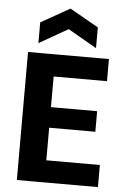

<svg xmlns="http://www.w3.org/2000/svg" viewBox="-60 -943 637 986"><g transform="rotate(5 258.5 -450.5)"><path d="M65 0V-660H207V0ZM159 0V-114H483V0ZM159 -282V-388H445V-282ZM159 -546V-660H482V-546ZM114 -710V-817L263 -901L411 -817V-710L263 -795Z"/></g></svg>

Font: Bricolage Grotesque SemiCondensed
Style: Bold
Weight: 700
Width: 4
Designer: Mathieu Triay
Foundry: Atelier Triay
Version: Version 1.001;gftools[0.9.33.dev8+g029e19f]